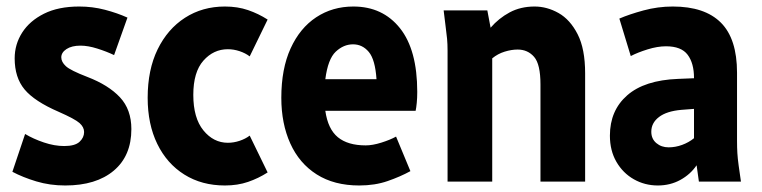

<svg xmlns="http://www.w3.org/2000/svg" viewBox="-20 -557 2338 589"><path d="M18 -30 57 -146Q82 -131 114.5 -120Q147 -109 177 -109Q210 -109 224 -122Q238 -135 238 -152Q238 -167 224 -179.5Q210 -192 160 -214Q86 -246 55.5 -282.5Q25 -319 25 -378Q25 -421 48 -457Q71 -493 115 -515Q159 -537 223 -537Q264 -537 302 -527Q340 -517 371 -503L330 -388Q307 -399 278.5 -408Q250 -417 227 -417Q200 -417 184 -406.5Q168 -396 168 -381Q168 -367 182 -354Q196 -341 248 -321Q313 -296 348 -258.5Q383 -221 383 -161Q383 -79 329 -33.5Q275 12 180 12Q133 12 91.5 -0.5Q50 -13 18 -30Z M433 -257Q433 -343 463.5 -405.5Q494 -468 547.5 -502.5Q601 -537 670 -537Q709 -537 741 -526Q773 -515 801 -497L746 -384Q733 -394 715 -400Q697 -406 679 -406Q635 -406 604 -371Q573 -336 573 -266Q573 -195 604 -157Q635 -119 679 -119Q697 -119 715 -125Q733 -131 746 -141L801 -28Q773 -10 741 1Q709 12 670 12Q599 12 545.5 -21.5Q492 -55 462.5 -115.5Q433 -176 433 -257Z M843 -257Q843 -346 871.5 -408.5Q900 -471 950 -504Q1000 -537 1064 -537Q1154 -537 1207 -470.5Q1260 -404 1260 -275Q1260 -257 1258.5 -241.5Q1257 -226 1255 -217H978Q986 -161 1016.5 -136Q1047 -111 1102 -111Q1123 -111 1150 -119.5Q1177 -128 1195 -138L1239 -32Q1208 -15 1169 -1.5Q1130 12 1082 12Q1005 12 951.5 -22Q898 -56 870.5 -117Q843 -178 843 -257ZM1063 -421Q1034 -421 1010 -398.5Q986 -376 978 -314H1135Q1131 -374 1111.5 -397.5Q1092 -421 1063 -421Z M1341 -525H1475L1485 -472Q1510 -501 1543.5 -519Q1577 -537 1620 -537Q1658 -537 1693.5 -517Q1729 -497 1752 -452Q1775 -407 1775 -332V0H1638V-298Q1638 -360 1618.5 -382.5Q1599 -405 1568 -405Q1549 -405 1528 -398.5Q1507 -392 1490 -378V0H1353V-401Q1353 -422 1351.5 -438Q1350 -454 1347 -476Z M1851 -141Q1851 -218 1904 -264.5Q1957 -311 2060 -315L2109 -317V-318Q2109 -363 2089.5 -389Q2070 -415 2023 -415Q1997 -415 1966.5 -405.5Q1936 -396 1915 -385L1880 -500Q1910 -513 1954 -525Q1998 -537 2044 -537Q2142 -537 2191.5 -487.5Q2241 -438 2241 -334V-125Q2241 -104 2242 -87.5Q2243 -71 2246 -49L2253 0H2124L2117 -50Q2098 -22 2067 -5Q2036 12 1998 12Q1958 12 1924.5 -7Q1891 -26 1871 -60.5Q1851 -95 1851 -141ZM1978 -153Q1978 -131 1993.5 -118Q2009 -105 2031 -105Q2052 -105 2072.5 -112.5Q2093 -120 2109 -133V-223L2070 -220Q2025 -216 2001.5 -198Q1978 -180 1978 -153Z"/></svg>

Font: Radio Canada Condensed
Style: Bold
Weight: 700
Width: 3
Designer: Charles Daoud, Etienne Aubert Bonn, Alexandre Saumier Demers, Jacques Le Bailly
Foundry: Radio-Canada
Version: Version 2.104; ttfautohint (v1.8.4.7-5d5b);gftools[0.9.28.de